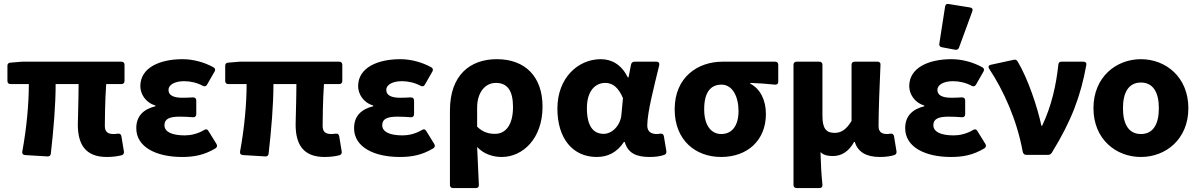

<svg xmlns="http://www.w3.org/2000/svg" viewBox="-20 -784 6071 972"><path d="M374 -153.3C374 -54.7 411.1 10.7 520.5 10.7C550.8 10.7 577.1 6.8 595.7 2C605.5 -1 608.4 -7.8 607.4 -16.6L594.7 -93.8C592.8 -104.5 586.9 -108.4 577.1 -107.4C568.4 -106.4 561.5 -105.5 555.7 -105.5C526.4 -105.5 510.7 -115.2 510.7 -147.5C510.7 -168 511.7 -278.3 517.6 -358.4H594.7C604.5 -358.4 610.4 -364.3 610.4 -374V-456.1C610.4 -465.8 604.5 -471.7 594.7 -471.7H91.8L32.2 -466.8C22.5 -465.8 17.6 -460.9 17.6 -451.2V-374C17.6 -364.3 23.4 -358.4 33.2 -358.4H126C126 -260.7 115.2 -137.7 92.8 -16.6C90.8 -5.9 96.7 0 106.4 1L219.7 7.8C229.5 8.8 236.3 3.9 237.3 -5.9C251 -126 261.7 -252 261.7 -358.4H377.9C377.9 -282.2 374 -179.7 374 -153.3Z M669.9 -134.8C669.9 -38.1 773.4 10.7 901.4 10.7C960 10.7 1012.7 2 1071.3 -33.2C1079.1 -39.1 1081.1 -45.9 1076.2 -54.7L1035.2 -121.1C1030.3 -129.9 1022.5 -131.8 1013.7 -126C979.5 -105.5 943.4 -98.6 916 -98.6C848.6 -98.6 812.5 -117.2 812.5 -150.4C812.5 -180.7 835.9 -193.4 888.7 -193.4C911.1 -193.4 934.6 -192.4 957 -190.4C967.8 -189.5 973.6 -196.3 973.6 -206.1V-275.4C973.6 -285.2 967.8 -291 957 -291C939.5 -290 920.9 -289.1 904.3 -289.1C857.4 -289.1 833 -301.8 833 -329.1C833 -354.5 864.3 -373 912.1 -373C944.3 -373 977.5 -365.2 1006.8 -349.6C1015.6 -344.7 1023.4 -346.7 1028.3 -355.5L1066.4 -421.9C1071.3 -430.7 1069.3 -438.5 1060.5 -443.4C1014.6 -468.8 958 -484.4 904.3 -484.4C792 -484.4 690.4 -443.4 690.4 -347.7C690.4 -309.6 715.8 -264.6 766.6 -250V-246.1C708 -231.4 669.9 -198.2 669.9 -134.8Z M1476.6 -153.3C1476.6 -54.7 1513.7 10.7 1623 10.7C1653.3 10.7 1679.7 6.8 1698.2 2C1708 -1 1710.9 -7.8 1710 -16.6L1697.3 -93.8C1695.3 -104.5 1689.5 -108.4 1679.7 -107.4C1670.9 -106.4 1664.1 -105.5 1658.2 -105.5C1628.9 -105.5 1613.3 -115.2 1613.3 -147.5C1613.3 -168 1614.3 -278.3 1620.1 -358.4H1697.3C1707 -358.4 1712.9 -364.3 1712.9 -374V-456.1C1712.9 -465.8 1707 -471.7 1697.3 -471.7H1194.3L1134.8 -466.8C1125 -465.8 1120.1 -460.9 1120.1 -451.2V-374C1120.1 -364.3 1126 -358.4 1135.7 -358.4H1228.5C1228.5 -260.7 1217.8 -137.7 1195.3 -16.6C1193.4 -5.9 1199.2 0 1209 1L1322.3 7.8C1332 8.8 1338.9 3.9 1339.8 -5.9C1353.5 -126 1364.3 -252 1364.3 -358.4H1480.5C1480.5 -282.2 1476.6 -179.7 1476.6 -153.3Z M1772.5 -134.8C1772.5 -38.1 1876 10.7 2003.9 10.7C2062.5 10.7 2115.2 2 2173.8 -33.2C2181.6 -39.1 2183.6 -45.9 2178.7 -54.7L2137.7 -121.1C2132.8 -129.9 2125 -131.8 2116.2 -126C2082 -105.5 2045.9 -98.6 2018.6 -98.6C1951.2 -98.6 1915 -117.2 1915 -150.4C1915 -180.7 1938.5 -193.4 1991.2 -193.4C2013.7 -193.4 2037.1 -192.4 2059.6 -190.4C2070.3 -189.5 2076.2 -196.3 2076.2 -206.1V-275.4C2076.2 -285.2 2070.3 -291 2059.6 -291C2042 -290 2023.4 -289.1 2006.8 -289.1C1960 -289.1 1935.5 -301.8 1935.5 -329.1C1935.5 -354.5 1966.8 -373 2014.6 -373C2046.9 -373 2080.1 -365.2 2109.4 -349.6C2118.2 -344.7 2126 -346.7 2130.9 -355.5L2168.9 -421.9C2173.8 -430.7 2171.9 -438.5 2163.1 -443.4C2117.2 -468.8 2060.5 -484.4 2006.8 -484.4C1894.5 -484.4 1793 -443.4 1793 -347.7C1793 -309.6 1818.4 -264.6 1869.1 -250V-246.1C1810.5 -231.4 1772.5 -198.2 1772.5 -134.8Z M2257.8 -224.6V152.3C2257.8 162.1 2263.7 168 2273.4 168H2389.6C2399.4 168 2405.3 162.1 2404.3 152.3C2401.4 88.9 2398.4 26.4 2395.5 -40C2430.7 -2 2478.5 10.7 2520.5 10.7C2626 10.7 2726.6 -82 2726.6 -244.1C2726.6 -395.5 2639.6 -484.4 2495.1 -484.4C2360.4 -484.4 2257.8 -404.3 2257.8 -224.6ZM2577.1 -242.2C2577.1 -146.5 2536.1 -106.4 2486.3 -106.4C2456.1 -106.4 2425.8 -113.3 2395.5 -142.6V-239.3C2395.5 -315.4 2435.5 -364.3 2490.2 -364.3C2548.8 -364.3 2577.1 -325.2 2577.1 -242.2Z M2801.8 -234.4C2801.8 -81.1 2880.9 10.7 3001 10.7C3058.6 10.7 3104.5 -13.7 3138.7 -65.4H3142.6C3159.2 -8.8 3200.2 10.7 3268.6 10.7C3299.8 10.7 3324.2 6.8 3342.8 0C3351.6 -2.9 3354.5 -9.8 3353.5 -18.6L3340.8 -94.7C3338.9 -105.5 3332 -108.4 3322.3 -107.4C3316.4 -106.4 3310.5 -105.5 3304.7 -105.5C3278.3 -105.5 3256.8 -116.2 3256.8 -148.4C3256.8 -215.8 3292 -348.6 3317.4 -454.1C3319.3 -464.8 3314.5 -471.7 3303.7 -471.7H3192.4C3183.6 -471.7 3176.8 -466.8 3174.8 -458L3162.1 -392.6H3158.2C3126 -457 3077.1 -484.4 3021.5 -484.4C2906.2 -484.4 2801.8 -389.6 2801.8 -234.4ZM3126 -205.1C3122.1 -150.4 3080.1 -106.4 3036.1 -106.4C2983.4 -106.4 2951.2 -145.5 2951.2 -236.3C2951.2 -328.1 2997.1 -364.3 3043.9 -364.3C3084 -364.3 3112.3 -337.9 3133.8 -287.1Z M3395.5 -230.5C3395.5 -74.2 3501 10.7 3630.9 10.7C3762.7 10.7 3857.4 -72.3 3857.4 -207C3857.4 -277.3 3829.1 -334 3778.3 -360.4V-364.3C3825.2 -362.3 3857.4 -360.4 3903.3 -355.5C3914.1 -354.5 3919.9 -360.4 3919.9 -370.1V-456.1C3919.9 -465.8 3914.1 -471.7 3904.3 -471.7H3637.7C3513.7 -471.7 3395.5 -394.5 3395.5 -230.5ZM3718.8 -221.7C3718.8 -147.5 3685.5 -105.5 3631.8 -105.5C3579.1 -105.5 3544.9 -150.4 3544.9 -230.5C3544.9 -319.3 3579.1 -355.5 3632.8 -355.5C3688.5 -355.5 3718.8 -294.9 3718.8 -221.7Z M3997.1 -456.1V152.3C3997.1 162.1 4002.9 168 4012.7 168H4128.9C4138.7 168 4144.5 162.1 4143.6 151.4C4137.7 94.7 4135.7 48.8 4133.8 -13.7C4151.4 2.9 4172.9 5.9 4197.3 5.9C4241.2 5.9 4278.3 -18.6 4303.7 -65.4H4307.6C4322.3 -14.6 4366.2 10.7 4433.6 10.7C4466.8 10.7 4489.3 6.8 4507.8 1C4516.6 -2 4519.5 -8.8 4518.6 -17.6L4505.9 -94.7C4503.9 -104.5 4497.1 -108.4 4487.3 -107.4C4481.4 -106.4 4476.6 -105.5 4471.7 -105.5C4445.3 -105.5 4427.7 -114.3 4427.7 -145.5C4427.7 -217.8 4432.6 -349.6 4437.5 -456.1C4438.5 -465.8 4432.6 -471.7 4422.9 -471.7H4306.6C4296.9 -471.7 4291 -465.8 4291 -456.1V-171.9C4264.6 -127.9 4238.3 -111.3 4205.1 -111.3C4162.1 -111.3 4143.6 -133.8 4143.6 -198.2V-456.1C4143.6 -465.8 4137.7 -471.7 4127.9 -471.7H4012.7C4002.9 -471.7 3997.1 -465.8 3997.1 -456.1Z M4764.6 -751 4735.4 -563.5C4733.4 -552.7 4738.3 -546.9 4748 -544.9L4815.4 -532.2C4824.2 -530.3 4832 -534.2 4835 -543L4902.3 -726.6C4906.2 -737.3 4902.3 -744.1 4891.6 -746.1L4782.2 -763.7C4772.5 -765.6 4766.6 -761.7 4764.6 -751ZM4562.5 -134.8C4562.5 -38.1 4666 10.7 4793.9 10.7C4852.5 10.7 4905.3 2 4963.9 -33.2C4971.7 -39.1 4973.6 -45.9 4968.8 -54.7L4927.7 -121.1C4922.9 -129.9 4915 -131.8 4906.2 -126C4872.1 -105.5 4835.9 -98.6 4808.6 -98.6C4741.2 -98.6 4705.1 -117.2 4705.1 -150.4C4705.1 -180.7 4728.5 -193.4 4781.2 -193.4C4803.7 -193.4 4827.1 -192.4 4849.6 -190.4C4860.4 -189.5 4866.2 -196.3 4866.2 -206.1V-275.4C4866.2 -285.2 4860.4 -291 4849.6 -291C4832 -290 4813.5 -289.1 4796.9 -289.1C4750 -289.1 4725.6 -301.8 4725.6 -329.1C4725.6 -354.5 4756.8 -373 4804.7 -373C4836.9 -373 4870.1 -365.2 4899.4 -349.6C4908.2 -344.7 4916 -346.7 4920.9 -355.5L4959 -421.9C4963.9 -430.7 4961.9 -438.5 4953.1 -443.4C4907.2 -468.8 4850.6 -484.4 4796.9 -484.4C4684.6 -484.4 4583 -443.4 4583 -347.7C4583 -309.6 4608.4 -264.6 4659.2 -250V-246.1C4600.6 -231.4 4562.5 -198.2 4562.5 -134.8Z M4987.3 -436.5C5060.5 -326.2 5127.9 -177.7 5157.2 -17.6C5159.2 -5.9 5166 0 5174.8 0H5285.2C5293 0 5299.8 -2.9 5304.7 -10.7C5405.3 -173.8 5451.2 -298.8 5479.5 -455.1C5481.4 -465.8 5475.6 -471.7 5464.8 -471.7H5353.5C5343.8 -471.7 5338.9 -466.8 5337.9 -457C5327.1 -354.5 5303.7 -248 5255.9 -147.5H5252C5232.4 -241.2 5183.6 -386.7 5131.8 -472.7C5127 -480.5 5121.1 -483.4 5112.3 -481.4L4996.1 -456.1C4985.4 -454.1 4981.4 -446.3 4987.3 -436.5Z M5515.6 -236.3C5515.6 -79.1 5629.9 10.7 5755.9 10.7C5881.8 10.7 5996.1 -79.1 5996.1 -236.3C5996.1 -393.6 5881.8 -484.4 5755.9 -484.4C5629.9 -484.4 5515.6 -393.6 5515.6 -236.3ZM5846.7 -236.3C5846.7 -156.2 5818.4 -105.5 5755.9 -105.5C5693.4 -105.5 5665 -156.2 5665 -236.3C5665 -315.4 5693.4 -366.2 5755.9 -366.2C5818.4 -366.2 5846.7 -315.4 5846.7 -236.3Z"/></svg>

Font: Ed Sans Neue
Style: Bold
Weight: 700
Designer: Stephen Hutchings
Version: Version 1.004;PS 001.004;hotconv 1.0.88;makeotf.lib2.5.64775